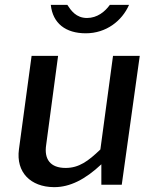

<svg xmlns="http://www.w3.org/2000/svg" viewBox="-20 -761 636 790"><path d="M201 9H204C267 9 330 -22 397 -85V-1H481L555 -531H445L393 -146C343 -98 305 -70 250 -70C186 -70 161 -107 170 -165L219 -531H110L58 -147C45 -51 107 8 201 9ZM432 -741C412 -713 380 -687 338 -687C293 -687 272 -718 257 -741H189C197 -665 250 -624 333 -624C417 -624 482 -675 511 -741Z"/></svg>

Font: Cheyenne Sans Medium
Style: Italic
Weight: 500
Italic angle: -8.13011°
Designer: The Public Sans project authors (U.S. Web Design System), Libre Franklin designed by Pablo Impallari and Rodrigo Fuenzal
Foundry: The Cheyenne Sans Project Authors
Version: Version 2.007